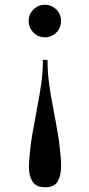

<svg xmlns="http://www.w3.org/2000/svg" viewBox="-20 -550 376 808"><path d="M170 238Q131.5 238 116.5 213.2Q101.5 188.5 101.5 152Q101.5 147.5 102 143Q102.5 138.5 102.5 133.5Q106.5 70.5 116 15.2Q125.5 -40 135.5 -91.5Q145.5 -143 153 -193.8Q160.5 -244.5 160.5 -298H180Q180 -244.5 187.2 -193.8Q194.5 -143 204.5 -91.5Q214.5 -40 223.8 15.2Q233 70.5 237 133.5Q237.5 138.5 237.2 143Q237 147.5 237 152Q237 188.5 222.8 213.2Q208.5 238 170 238ZM169 -393Q150 -393 134.5 -402.2Q119 -411.5 109.8 -427.2Q100.5 -443 100.5 -461.5Q100.5 -480.5 109.8 -496Q119 -511.5 134.5 -520.8Q150 -530 169 -530Q187.5 -530 203.2 -520.8Q219 -511.5 228 -496Q237 -480.5 237 -461.5Q237 -443 228 -427.2Q219 -411.5 203.2 -402.2Q187.5 -393 169 -393Z"/></svg>

Font: Bodoni Moda Medium
Style: Regular
Weight: 500
Designer: Owen Earl
Foundry: indestructible type
Version: Version 2.005